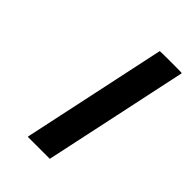

<svg xmlns="http://www.w3.org/2000/svg" viewBox="-147 -498 553 553"><g transform="rotate(45 129.0 -222.0)"><path d="M164 -2V0H74V-2Q75 -7 121.5 -224.5Q168 -442 168 -443Q168 -444 213 -444Q258 -444 258 -443Q258 -442 211.5 -224.5Q165 -7 164 -2Z"/></g></svg>

Font: KaTeX_SansSerif
Style: Italic
Weight: 400
Version: Version 1.1; ttfautohint (v1.3)